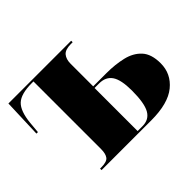

<svg xmlns="http://www.w3.org/2000/svg" viewBox="-119 -723 911 911"><g transform="rotate(-45 336.0 -268.0)"><path d="M106 0V-10H115Q152 -10 163.5 -25.5Q175 -41 175 -72V-526H164Q91 -526 61.5 -498Q32 -470 25 -397L20 -341H10L17 -536H438V-526H426Q388 -526 373.5 -508.5Q359 -491 359 -461V-309H448Q506 -309 555 -297.5Q604 -286 633.5 -254Q663 -222 663 -160Q663 -90 608 -45Q553 0 439 0ZM391 -10Q435 -10 455 -45.5Q475 -81 475 -165Q475 -237 454 -268Q433 -299 389 -299H358V-10Z"/></g></svg>

Font: Noto Serif Display SemiCondensed Black
Style: Regular
Weight: 900
Width: 4
Designer: Monotype Design Team
Foundry: Monotype Imaging Inc.
Version: Version 2.009